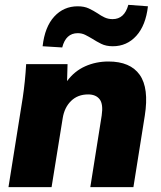

<svg xmlns="http://www.w3.org/2000/svg" viewBox="-20 -773 663 793"><path d="M15 0ZM15 0 74 -370Q84 -437 88 -508H259L257 -438Q287 -479 331.5 -499Q376 -519 428 -519Q518 -519 557 -464Q596 -409 578 -295L531 0H353L400 -296Q407 -343 391.5 -363Q376 -383 344 -383Q301 -383 273.5 -356Q246 -329 239 -285L193 0ZM237 -577 156 -582Q165 -662 204 -704.5Q243 -747 301 -747Q328 -747 347 -738Q366 -729 383 -718Q397 -708 412 -701Q427 -694 445 -694Q494 -694 510 -753L591 -747Q582 -668 543 -625Q504 -582 446 -582Q418 -582 398 -592Q378 -602 361 -613Q346 -622 332 -629Q318 -636 301 -636Q252 -636 237 -577Z"/></svg>

Font: Winston ExtraBold
Style: Italic
Weight: 800
Italic angle: -9°
Designer: Original fonts by Vernon Adams / Changes by Cristiano Sobral
Foundry: Original fonts by Vernon Adams / Changes by Cristiano Sobral
Version: Version 2.503;July 17, 2020;FontCreator 13.0.0.2655 64-bit